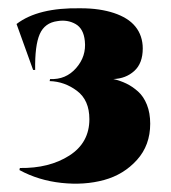

<svg xmlns="http://www.w3.org/2000/svg" viewBox="-20 -734 413 464"><path d="M60 -565 20 -676Q72 -716 175 -714Q199 -714 219 -711Q239 -708 255.5 -702.5Q272 -697 285 -689Q298 -681 307 -670Q316 -659 320.5 -645.5Q325 -632 325 -617Q325 -581 304.5 -562.5Q284 -544 254 -543Q271 -539 285.5 -532Q300 -525 313.5 -513Q327 -501 335 -481Q343 -461 343 -435Q343 -383 311 -347.5Q279 -312 231.5 -299Q184 -286 128.5 -292Q73 -298 27 -323L28 -328Q99 -327 147.5 -358Q196 -389 196 -446Q196 -492 166 -514.5Q136 -537 100 -538L101 -543Q139 -541 164 -569.5Q189 -598 185 -635Q182 -665 162.5 -676Q143 -687 119 -683Q88 -679 76 -651.5Q64 -624 65 -565Z"/></svg>

Font: Cinzel Decorative Black
Style: Regular
Weight: 900
Designer: Natanael Gama
Version: Version 1.001;PS 001.001;hotconv 1.0.56;makeotf.lib2.0.21325